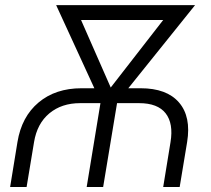

<svg xmlns="http://www.w3.org/2000/svg" viewBox="-20 -748 844 768"><path d="M20.5 0 49.8 -179.7Q66.4 -281.2 134.3 -338.1Q202.1 -395 306.2 -395H357.4L204.6 -727.5H760.3L493.2 -395H542.5Q647 -395 696 -338.1Q745.1 -281.2 728.5 -179.7L698.7 0H632.8L662.1 -179.7Q674.3 -253.9 642.6 -294.7Q610.8 -335.4 536.6 -335.4H448.2L392.6 0H326.7L381.8 -335.4H300.3Q226.6 -335.4 177.5 -294.7Q128.4 -253.9 116.2 -179.7L86.4 0ZM422.9 -397.9 632.8 -668H304.2Z"/></svg>

Font: Inter Display Light
Style: Italic
Weight: 300
Italic angle: -9.39999°
Designer: Rasmus Andersson
Foundry: rsms
Version: Version 4.000;git-a52131595